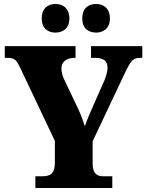

<svg xmlns="http://www.w3.org/2000/svg" viewBox="-20 -946 738 966"><path d="M464 -782C497 -782 533 -801 533 -853C533 -907 497 -926 464 -926C427 -926 394 -907 394 -853C394 -801 427 -782 464 -782ZM259 -782C294 -782 329 -801 329 -853C329 -907 294 -926 259 -926C224 -926 190 -907 190 -853C190 -801 224 -782 259 -782ZM158 0H545V-59H500C471 -59 446 -69 446 -125V-235L608 -578C638 -640 649 -655 685 -655H696V-714H438V-655H456C501 -655 521 -641 521 -603C521 -596 519 -576 506 -543L456 -430C437 -387 419 -346 407 -311C396 -342 389 -365 372 -401L303 -546C293 -566 289 -587 289 -602C289 -636 316 -655 356 -655H360V-714H4V-655H16C56 -655 64 -642 83 -602L256 -237V-127C256 -70 231 -59 191 -59H158Z"/></svg>

Font: Noto Serif Sinhala SemiCondensed Black
Style: Regular
Weight: 900
Width: 4
Designer: Jelle Bosma - Monotype Design Team
Foundry: Monotype Imaging Inc.
Version: Version 2.007